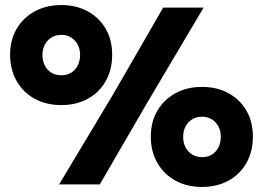

<svg xmlns="http://www.w3.org/2000/svg" viewBox="-20 -730 1041 760"><path d="M214 0 428 -357 626 -700H786L566 -329L375 0ZM223 -314Q163 -314 117.5 -339Q72 -364 46 -409Q20 -454 20 -513Q20 -572 46 -616Q72 -660 117.5 -685Q163 -710 223 -710Q282 -710 327.5 -685Q373 -660 398.5 -616Q424 -572 424 -513Q424 -454 398.5 -409Q373 -364 327.5 -339Q282 -314 223 -314ZM223 -432Q245 -432 261.5 -442Q278 -452 287.5 -470.5Q297 -489 297 -512Q297 -547 276 -569.5Q255 -592 223 -592Q190 -592 169 -569.5Q148 -547 148 -512Q148 -489 157.5 -470.5Q167 -452 184 -442Q201 -432 223 -432ZM780 10Q720 10 674.5 -15Q629 -40 603 -85Q577 -130 577 -189Q577 -248 603 -292Q629 -336 674.5 -361Q720 -386 780 -386Q839 -386 884.5 -361Q930 -336 955.5 -292Q981 -248 981 -189Q981 -130 955.5 -85Q930 -40 884.5 -15Q839 10 780 10ZM780 -108Q802 -108 818.5 -118Q835 -128 844.5 -146.5Q854 -165 854 -188Q854 -223 833 -245.5Q812 -268 780 -268Q747 -268 726 -245.5Q705 -223 705 -188Q705 -153 726 -130.5Q747 -108 780 -108Z"/></svg>

Font: SUSE ExtraBold
Style: Regular
Weight: 800
Designer: Rene Bieder
Foundry: SUSE
Version: Version 1.000